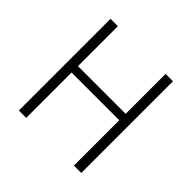

<svg xmlns="http://www.w3.org/2000/svg" viewBox="-167 -817 976 976"><g transform="rotate(45 320.5 -329.5)"><path d="M96 0V-659H149V-372H492V-659H545V0H492V-326H149V0Z"/></g></svg>

Font: Assistant Light
Style: Regular
Weight: 300
Designer: Hebrew By Ben Nathan, Latin by Paul Hunt
Version: Version 2.001;PS 002.001;hotconv 1.0.88;makeotf.lib2.5.64775